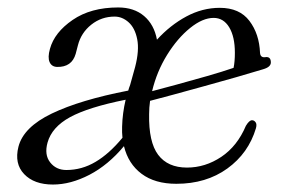

<svg xmlns="http://www.w3.org/2000/svg" viewBox="-20 -484 769 515"><path d="M29.5 -90.5Q43 -143 119 -179.5Q195 -216 324 -241Q326 -248.5 329 -256L342.5 -304.5Q354 -349 348 -379Q342 -409 325 -424.2Q308 -439.5 287.5 -439.5Q252 -439.5 224.8 -417.8Q197.5 -396 189 -362.5L183 -339.5Q172.5 -303.5 133 -304.5Q118.5 -305 113 -317.5Q107.5 -330 114 -353Q126 -397 174.8 -430.5Q223.5 -464 297 -464Q339.5 -464 366.5 -441Q393.5 -418 401 -377.5Q436.5 -416.5 479.8 -439.8Q523 -463 569.5 -463Q622.5 -463 649 -428Q675.5 -393 677.5 -342Q678.5 -329.5 690.5 -330.5Q706.5 -333.5 706.5 -316.5Q706.5 -304 685 -298Q655.5 -289 613.8 -277Q572 -265 527.5 -252.8Q483 -240.5 444.5 -230Q406 -219.5 382.5 -213.5Q380 -195.5 380 -178Q378.5 -103 404.2 -68.8Q430 -34.5 481.5 -34.5Q530.5 -34.5 573.5 -63.2Q616.5 -92 639.5 -146.5Q648.5 -161.5 656 -161.5Q661.5 -161.5 665.5 -156.2Q669.5 -151 666.5 -140Q646.5 -73 589.8 -32Q533 9 453 9Q395.5 9 359.8 -17.8Q324 -44.5 312.5 -92Q270.5 -41.5 220 -15.2Q169.5 11 122 11Q71.5 11 44.8 -17Q18 -45 29.5 -90.5ZM553 -436Q523.5 -436 489.8 -408.8Q456 -381.5 428.2 -336.8Q400.5 -292 388 -239.5Q414.5 -246.5 454.2 -257.2Q494 -268 535 -279.8Q576 -291.5 606.5 -302Q610 -318.5 610 -342.5Q610 -385.5 594.8 -410.8Q579.5 -436 553 -436ZM307.5 -144Q308.5 -180.5 317 -216.5Q217 -196.5 168 -169.8Q119 -143 107.5 -101.5Q98.5 -69 114.5 -48.5Q130.5 -28 158 -28Q199.5 -28 236.2 -49.8Q273 -71.5 308.5 -114.5Q307 -128.5 307.5 -144Z"/></svg>

Font: Fraunces 9pt Light
Style: Italic
Weight: 300
Italic angle: -16°
Version: Version 1.000;[0bf87f6ff]